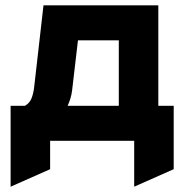

<svg xmlns="http://www.w3.org/2000/svg" viewBox="-20 -531 705 724"><path d="M20 173V-132H74Q91.5 -142 98.8 -160Q106 -178 109 -204L144 -511H577V-132H635V107L486 173V0H169V107ZM235 -132H428V-379H274L252 -191Q250 -174 245.5 -159.5Q241 -145 235 -132Z"/></svg>

Font: Overpass Black
Style: Regular
Weight: 900
Designer: Delve Withrington, Dave Bailey, Thomas Jockin
Foundry: Delve Fonts LLC
Version: Version 4.000; ttfautohint (v1.8.3)